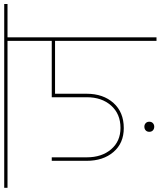

<svg xmlns="http://www.w3.org/2000/svg" viewBox="21 -836 780 933"><g transform="rotate(-90 411.5 -370.0)"><path d="M-35 -724V-740H858V-724H696V0H679V-493H422V-340Q422 -259 377 -209Q332 -159 255 -159Q182 -159 139 -209Q96 -259 96 -340V-509H113V-339Q113 -266 152 -220.5Q191 -175 256 -175Q324 -175 364.5 -220.5Q405 -266 405 -339V-509H679V-724ZM262 -11Q251 -11 244 -17.5Q237 -24 237 -35Q237 -46 244 -52.5Q251 -59 262 -59Q272 -59 279 -52.5Q286 -46 286 -35Q286 -24 279 -17.5Q272 -11 262 -11Z"/></g></svg>

Font: SVN-Poppins Thin
Style: Regular
Weight: 100
Designer: Ninad Kale (Devanagari), Jonny Pinhorn (Latin)
Foundry: Indian Type Foundry
Version: Version 3.002 2017